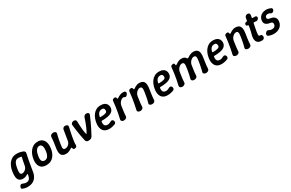

<svg xmlns="http://www.w3.org/2000/svg" viewBox="199 -2239 6144 4059"><g transform="rotate(-30 3271.5 -210.0)"><path d="M163 213Q124 213 92 205.5Q60 198 41 190Q24 183 20 168.5Q16 154 24 135Q33 109 51 97.5Q69 86 89 94Q105 99 126 108.5Q147 118 178 118Q216 118 238 103Q260 88 272 61Q284 34 291 -3Q294 -18 292.5 -23.5Q291 -29 285 -28Q280 -28 265 -17.5Q250 -7 224.5 3Q199 13 160 13Q103 13 72 -16Q41 -45 33.5 -98.5Q26 -152 38 -225L42 -250Q48 -290 65.5 -335.5Q83 -381 113.5 -421.5Q144 -462 190 -487.5Q236 -513 299 -513Q348 -513 383 -505.5Q418 -498 445 -487Q467 -479 481 -462.5Q495 -446 489 -421Q477 -367 467 -316Q457 -265 448 -214.5Q439 -164 430.5 -112.5Q422 -61 413 -7Q407 33 390 72.5Q373 112 344 143.5Q315 175 270 194Q225 213 163 213ZM202 -92Q229 -92 255.5 -107.5Q282 -123 301.5 -149Q321 -175 326 -207Q334 -255 344 -302Q354 -349 364 -395Q366 -401 364 -404Q362 -407 357 -409Q347 -412 328.5 -415Q310 -418 284 -418Q254 -418 232 -402.5Q210 -387 196.5 -361.5Q183 -336 175 -306.5Q167 -277 162 -250L158 -225Q146 -156 155.5 -124Q165 -92 202 -92Z M984 -225Q978 -188 961 -146Q944 -104 914.5 -68Q885 -32 839.5 -9.5Q794 13 731 13Q681 13 647 -1.5Q613 -16 592 -41.5Q571 -67 561.5 -98Q552 -129 550.5 -162Q549 -195 554 -225L558 -250Q564 -290 581.5 -335.5Q599 -381 629.5 -421.5Q660 -462 706 -487.5Q752 -513 815 -513Q878 -513 915.5 -487.5Q953 -462 971 -421.5Q989 -381 991.5 -335.5Q994 -290 988 -250ZM868 -250Q872 -276 872.5 -304.5Q873 -333 867 -359Q861 -385 845 -401.5Q829 -418 799 -418Q770 -418 749 -401.5Q728 -385 713 -359Q698 -333 690 -304.5Q682 -276 678 -250L674 -225Q670 -204 670.5 -181.5Q671 -159 678 -138.5Q685 -118 701.5 -105Q718 -92 748 -92Q777 -92 798 -105Q819 -118 832 -138.5Q845 -159 852.5 -181.5Q860 -204 864 -225Z M1481 -43Q1483 -22 1466 -7Q1449 8 1420 8Q1401 8 1393 -2Q1385 -12 1381 -27Q1381 -37 1377.5 -41.5Q1374 -46 1368 -45Q1361 -44 1347.5 -35Q1334 -26 1314.5 -15Q1295 -4 1269.5 4.5Q1244 13 1213 13Q1129 13 1099 -39Q1069 -91 1088 -207Q1095 -249 1101 -289.5Q1107 -330 1111.5 -370.5Q1116 -411 1118 -453Q1118 -472 1129.5 -485Q1141 -498 1159 -505.5Q1177 -513 1196 -513Q1216 -513 1231.5 -505.5Q1247 -498 1255 -485Q1263 -472 1258 -453Q1249 -422 1242 -391.5Q1235 -361 1229 -330.5Q1223 -300 1218 -269.5Q1213 -239 1208 -207Q1197 -138 1207.5 -115Q1218 -92 1255 -92Q1282 -92 1308.5 -107.5Q1335 -123 1354 -149Q1373 -175 1378 -207Q1385 -249 1391.5 -289.5Q1398 -330 1404.5 -371Q1411 -412 1418 -454Q1422 -481 1440 -497Q1458 -513 1486 -513Q1515 -513 1534.5 -497Q1554 -481 1548 -453Q1536 -401 1523.5 -343.5Q1511 -286 1501 -229.5Q1491 -173 1485 -125Q1479 -77 1481 -43Z M1757 9Q1732 9 1716 -3Q1700 -15 1693 -42Q1677 -113 1665 -180Q1653 -247 1644 -313Q1635 -379 1627 -447Q1625 -467 1635 -481.5Q1645 -496 1662.5 -504.5Q1680 -513 1698 -513Q1727 -513 1741 -499.5Q1755 -486 1755 -460Q1757 -408 1759 -355Q1761 -302 1767 -249.5Q1773 -197 1786 -145Q1788 -139 1792 -139Q1796 -139 1800 -145Q1830 -197 1853 -249.5Q1876 -302 1895.5 -355Q1915 -408 1932 -460Q1941 -486 1959 -499.5Q1977 -513 2003 -513H2004Q2024 -513 2039 -505Q2054 -497 2059.5 -482.5Q2065 -468 2056 -447Q2027 -379 1996.5 -313Q1966 -247 1932.5 -180Q1899 -113 1860 -42Q1845 -15 1822 -3Q1799 9 1757 9Z M2266 13Q2216 13 2182 -1.5Q2148 -16 2127 -41.5Q2106 -67 2096.5 -98Q2087 -129 2085.5 -162Q2084 -195 2089 -225L2093 -250Q2099 -290 2116.5 -335.5Q2134 -381 2164.5 -421.5Q2195 -462 2241 -487.5Q2287 -513 2350 -513Q2408 -513 2442 -496Q2476 -479 2492.5 -453Q2509 -427 2512.5 -400Q2516 -373 2513 -352Q2507 -313 2484.5 -288Q2462 -263 2429.5 -249Q2397 -235 2359.5 -227.5Q2322 -220 2285.5 -218Q2249 -216 2219 -216Q2209 -215 2204.5 -211Q2200 -207 2199 -201Q2195 -165 2200 -138.5Q2205 -112 2225 -97Q2245 -82 2282 -82Q2311 -82 2337.5 -96.5Q2364 -111 2381 -116Q2396 -121 2409 -115Q2422 -109 2431 -96.5Q2440 -84 2440 -70Q2442 -44 2432.5 -32.5Q2423 -21 2414 -17Q2395 -10 2355 1.5Q2315 13 2266 13ZM2231 -298Q2319 -299 2354 -312.5Q2389 -326 2393 -354Q2395 -375 2390.5 -392Q2386 -409 2373 -419.5Q2360 -430 2337 -430Q2300 -430 2275.5 -414Q2251 -398 2237 -371.5Q2223 -345 2216 -310Q2216 -305 2220 -301.5Q2224 -298 2231 -298Z M2621 13Q2604 13 2588.5 5.5Q2573 -2 2565 -15.5Q2557 -29 2561 -47Q2578 -116 2590.5 -185Q2603 -254 2613 -323Q2623 -392 2629 -461Q2629 -482 2649 -493.5Q2669 -505 2689 -505Q2707 -505 2715 -497.5Q2723 -490 2725 -475Q2727 -465 2729.5 -458.5Q2732 -452 2739 -453Q2746 -454 2759 -463.5Q2772 -473 2792 -484Q2812 -495 2838 -504Q2864 -513 2896 -513Q2904 -513 2912.5 -512.5Q2921 -512 2928 -511Q2949 -508 2959 -490Q2969 -472 2953 -442Q2947 -429 2934 -417.5Q2921 -406 2907 -402Q2893 -398 2882 -406Q2877 -410 2870 -414Q2863 -418 2855 -418Q2830 -418 2803 -400Q2776 -382 2756.5 -353.5Q2737 -325 2731 -293Q2725 -251 2718.5 -210Q2712 -169 2707.5 -129Q2703 -89 2701 -47Q2701 -29 2689.5 -15.5Q2678 -2 2659.5 5.5Q2641 13 2621 13Z M3027 -460Q3027 -482 3047 -493.5Q3067 -505 3087 -505Q3105 -505 3113.5 -497.5Q3122 -490 3124 -474Q3125 -464 3128.5 -457.5Q3132 -451 3140 -452Q3147 -453 3159.5 -462.5Q3172 -472 3191.5 -483.5Q3211 -495 3236.5 -504Q3262 -513 3294 -513Q3378 -513 3408 -461Q3438 -409 3419 -293Q3413 -251 3406.5 -210Q3400 -169 3395.5 -128.5Q3391 -88 3389 -46Q3389 -28 3377.5 -14.5Q3366 -1 3349 6Q3332 13 3312 13Q3281 13 3261 -3Q3241 -19 3249 -46Q3258 -78 3265 -108.5Q3272 -139 3278 -169Q3284 -199 3289 -230.5Q3294 -262 3299 -293Q3310 -363 3300 -390.5Q3290 -418 3253 -418Q3228 -418 3201 -400Q3174 -382 3154 -353.5Q3134 -325 3129 -293Q3123 -251 3116.5 -210Q3110 -169 3105.5 -128.5Q3101 -88 3099 -46Q3099 -28 3087.5 -14.5Q3076 -1 3059 6Q3042 13 3022 13Q2992 13 2972.5 -2.5Q2953 -18 2959 -46Q2975 -115 2988 -184Q3001 -253 3011 -322.5Q3021 -392 3027 -460Z M3692 13Q3642 13 3608 -1.5Q3574 -16 3553 -41.5Q3532 -67 3522.5 -98Q3513 -129 3511.5 -162Q3510 -195 3515 -225L3519 -250Q3525 -290 3542.5 -335.5Q3560 -381 3590.5 -421.5Q3621 -462 3667 -487.5Q3713 -513 3776 -513Q3834 -513 3868 -496Q3902 -479 3918.5 -453Q3935 -427 3938.5 -400Q3942 -373 3939 -352Q3933 -313 3910.5 -288Q3888 -263 3855.5 -249Q3823 -235 3785.5 -227.5Q3748 -220 3711.5 -218Q3675 -216 3645 -216Q3635 -215 3630.5 -211Q3626 -207 3625 -201Q3621 -165 3626 -138.5Q3631 -112 3651 -97Q3671 -82 3708 -82Q3737 -82 3763.5 -96.5Q3790 -111 3807 -116Q3822 -121 3835 -115Q3848 -109 3857 -96.5Q3866 -84 3866 -70Q3868 -44 3858.5 -32.5Q3849 -21 3840 -17Q3821 -10 3781 1.5Q3741 13 3692 13ZM3657 -298Q3745 -299 3780 -312.5Q3815 -326 3819 -354Q3821 -375 3816.5 -392Q3812 -409 3799 -419.5Q3786 -430 3763 -430Q3726 -430 3701.5 -414Q3677 -398 3663 -371.5Q3649 -345 3642 -310Q3642 -305 3646 -301.5Q3650 -298 3657 -298Z M4049 13Q4020 13 4001 -3Q3982 -19 3987 -47Q4004 -116 4016.5 -185Q4029 -254 4039 -323Q4049 -392 4055 -461Q4055 -482 4075 -493.5Q4095 -505 4118 -505Q4134 -505 4140.5 -497Q4147 -489 4148 -475Q4150 -465 4152.5 -456.5Q4155 -448 4162 -448Q4169 -448 4182 -458Q4195 -468 4215 -480.5Q4235 -493 4262 -503Q4289 -513 4322 -513Q4362 -513 4388.5 -501Q4415 -489 4428 -466Q4433 -458 4439 -453.5Q4445 -449 4452 -451Q4460 -452 4474 -462Q4488 -472 4508 -483.5Q4528 -495 4554.5 -504Q4581 -513 4612 -513Q4696 -513 4726 -461.5Q4756 -410 4737 -293Q4731 -251 4724.5 -210Q4718 -169 4713.5 -129Q4709 -89 4707 -47Q4707 -29 4695.5 -15.5Q4684 -2 4666 5.5Q4648 13 4629 13Q4610 13 4594 5.5Q4578 -2 4570 -15.5Q4562 -29 4567 -47Q4576 -79 4583 -109Q4590 -139 4596 -169.5Q4602 -200 4607 -231Q4612 -262 4617 -293Q4628 -363 4618 -390.5Q4608 -418 4571 -418Q4546 -418 4519 -400Q4492 -382 4472.5 -353.5Q4453 -325 4447 -293Q4441 -251 4434.5 -210Q4428 -169 4423.5 -129Q4419 -89 4417 -47Q4417 -29 4405.5 -15.5Q4394 -2 4376 5.5Q4358 13 4339 13Q4320 13 4304 5.5Q4288 -2 4280 -15.5Q4272 -29 4277 -47Q4286 -79 4293 -109Q4300 -139 4306 -169.5Q4312 -200 4317 -231Q4322 -262 4327 -293Q4338 -363 4328 -390.5Q4318 -418 4281 -418Q4256 -418 4229 -400Q4202 -382 4182.5 -353.5Q4163 -325 4157 -293Q4151 -251 4144.5 -210Q4138 -169 4133.5 -129Q4129 -89 4127 -47Q4127 -29 4115.5 -15.5Q4104 -2 4086 5.5Q4068 13 4049 13Z M5010 13Q4960 13 4926 -1.5Q4892 -16 4871 -41.5Q4850 -67 4840.5 -98Q4831 -129 4829.5 -162Q4828 -195 4833 -225L4837 -250Q4843 -290 4860.5 -335.5Q4878 -381 4908.5 -421.5Q4939 -462 4985 -487.5Q5031 -513 5094 -513Q5152 -513 5186 -496Q5220 -479 5236.5 -453Q5253 -427 5256.5 -400Q5260 -373 5257 -352Q5251 -313 5228.5 -288Q5206 -263 5173.5 -249Q5141 -235 5103.5 -227.5Q5066 -220 5029.5 -218Q4993 -216 4963 -216Q4953 -215 4948.5 -211Q4944 -207 4943 -201Q4939 -165 4944 -138.5Q4949 -112 4969 -97Q4989 -82 5026 -82Q5055 -82 5081.5 -96.5Q5108 -111 5125 -116Q5140 -121 5153 -115Q5166 -109 5175 -96.5Q5184 -84 5184 -70Q5186 -44 5176.5 -32.5Q5167 -21 5158 -17Q5139 -10 5099 1.5Q5059 13 5010 13ZM4975 -298Q5063 -299 5098 -312.5Q5133 -326 5137 -354Q5139 -375 5134.5 -392Q5130 -409 5117 -419.5Q5104 -430 5081 -430Q5044 -430 5019.5 -414Q4995 -398 4981 -371.5Q4967 -345 4960 -310Q4960 -305 4964 -301.5Q4968 -298 4975 -298Z M5373 -460Q5373 -482 5393 -493.5Q5413 -505 5433 -505Q5451 -505 5459.5 -497.5Q5468 -490 5470 -474Q5471 -464 5474.5 -457.5Q5478 -451 5486 -452Q5493 -453 5505.5 -462.5Q5518 -472 5537.5 -483.5Q5557 -495 5582.5 -504Q5608 -513 5640 -513Q5724 -513 5754 -461Q5784 -409 5765 -293Q5759 -251 5752.5 -210Q5746 -169 5741.5 -128.5Q5737 -88 5735 -46Q5735 -28 5723.5 -14.5Q5712 -1 5695 6Q5678 13 5658 13Q5627 13 5607 -3Q5587 -19 5595 -46Q5604 -78 5611 -108.5Q5618 -139 5624 -169Q5630 -199 5635 -230.5Q5640 -262 5645 -293Q5656 -363 5646 -390.5Q5636 -418 5599 -418Q5574 -418 5547 -400Q5520 -382 5500 -353.5Q5480 -325 5475 -293Q5469 -251 5462.5 -210Q5456 -169 5451.5 -128.5Q5447 -88 5445 -46Q5445 -28 5433.5 -14.5Q5422 -1 5405 6Q5388 13 5368 13Q5338 13 5318.5 -2.5Q5299 -18 5305 -46Q5321 -115 5334 -184Q5347 -253 5357 -322.5Q5367 -392 5373 -460Z M6004 9Q5948 12 5915 -5Q5882 -22 5867.5 -53Q5853 -84 5854 -124Q5855 -164 5867 -207Q5877 -241 5884.5 -273Q5892 -305 5898 -337Q5904 -369 5909 -403Q5911 -409 5909 -411.5Q5907 -414 5904 -416Q5901 -418 5897 -419Q5873 -422 5864.5 -432Q5856 -442 5859 -461Q5862 -479 5873.5 -489Q5885 -499 5910 -501Q5917 -503 5922 -506.5Q5927 -510 5928 -517Q5930 -532 5933 -548Q5936 -564 5938 -579Q5944 -604 5961.5 -618.5Q5979 -633 6007 -633Q6034 -633 6047.5 -619.5Q6061 -606 6058 -579Q6056 -564 6053 -549Q6050 -534 6048 -519Q6045 -505 6058 -505Q6073 -505 6088.5 -504.5Q6104 -504 6118 -504Q6137 -503 6149.5 -491.5Q6162 -480 6159 -461Q6156 -440 6138 -423Q6120 -406 6102 -406Q6087 -407 6071.5 -408.5Q6056 -410 6041 -411Q6035 -412 6030.5 -407.5Q6026 -403 6023 -394Q6014 -347 6005 -301Q5996 -255 5987 -205Q5980 -163 5980.5 -140.5Q5981 -118 5991 -111Q6001 -104 6022 -105Q6040 -108 6052.5 -88.5Q6065 -69 6061 -38Q6057 -16 6039.5 -4Q6022 8 6004 9Z M6286 13Q6247 13 6215 5.5Q6183 -2 6162 -10Q6146 -17 6138 -32Q6130 -47 6138 -70Q6144 -85 6156.5 -98Q6169 -111 6185 -117.5Q6201 -124 6214 -116Q6228 -107 6249.5 -99.5Q6271 -92 6302 -92Q6338 -92 6360 -108.5Q6382 -125 6388 -162Q6393 -191 6377.5 -208Q6362 -225 6318 -230Q6288 -233 6264.5 -243.5Q6241 -254 6224.5 -270.5Q6208 -287 6202 -311.5Q6196 -336 6201 -368Q6208 -412 6233.5 -444.5Q6259 -477 6299 -495Q6339 -513 6389 -513Q6421 -513 6450 -506Q6479 -499 6498 -490Q6515 -483 6523 -468Q6531 -453 6522 -430Q6516 -416 6503 -405Q6490 -394 6474.5 -390.5Q6459 -387 6448 -395Q6435 -404 6416.5 -411Q6398 -418 6374 -418Q6347 -418 6331 -405Q6315 -392 6311 -368Q6308 -345 6322.5 -330.5Q6337 -316 6383 -310Q6425 -306 6455.5 -287Q6486 -268 6500.5 -235.5Q6515 -203 6507 -156Q6495 -77 6434.5 -32Q6374 13 6286 13Z"/></g></svg>

Font: Winky Sans Medium
Style: Italic
Weight: 500
Italic angle: -8.97852°
Designer: Simon Atzbach
Foundry: typofactur
Version: Version 1.205